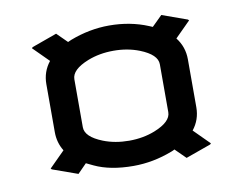

<svg xmlns="http://www.w3.org/2000/svg" viewBox="-61 -694 825 659"><g transform="rotate(-10 351.5 -365.0)"><path d="M73.2 -160.6 127.4 -214.8Q108.9 -244.6 108.9 -281.2V-448.2Q108.9 -491.7 135.3 -524.9L81.5 -578.6L85 -582L171.9 -613.3L207.5 -578.1Q213.4 -581.1 219.7 -583.5Q287.1 -609.4 355.5 -609.4Q429.2 -609.4 491.2 -583.5Q497.1 -581.1 502.9 -578.6L538.6 -613.8L626 -582.5L629.4 -579.1L575.7 -525.4Q602.1 -491.7 602.1 -448.2V-281.2Q602.1 -237.8 575.7 -204.6L629.9 -150.4L626.5 -147L539.1 -115.7L502.9 -151.4Q497.6 -148.4 491.2 -146Q423.8 -120.1 355.5 -120.1Q274.4 -120.1 219.7 -146Q210.9 -150.4 195.3 -157.7L164.1 -126L76.7 -157.2ZM206.5 -281.2Q206.5 -247.6 265.6 -224.1Q306.6 -208 355.5 -208Q404.3 -208 445.3 -224.1Q504.4 -247.6 504.4 -281.2V-448.2Q504.4 -481.9 445.3 -505.4Q404.3 -521.5 355.5 -521.5Q306.6 -521.5 265.6 -505.4Q206.5 -481.9 206.5 -448.2Z"/></g></svg>

Font: Nova Flat
Style: Book
Weight: 400
Version: Version 2.000